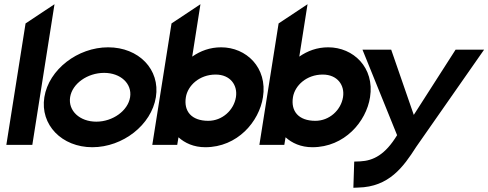

<svg xmlns="http://www.w3.org/2000/svg" viewBox="-20 -686 2312 909"><path d="M10 0H133L238 -666L101 -575Z M190 -226C169 -95 273 11 417 11C562 11 697 -95 718 -226C739 -357 637 -462 492 -462C348 -462 211 -357 190 -226ZM312 -226C322 -290 394 -341 473 -341C551 -341 606 -290 596 -226C586 -162 514 -110 436 -110C357 -110 302 -162 312 -226Z M701 0H819L825 -36C855 -9 897 11 952 11C1104 11 1207 -110 1225 -226C1247 -366 1146 -462 1027 -462C974 -462 929 -445 890 -418L929 -666L792 -575ZM860 -226C869 -281 924 -333 1001 -333C1071 -333 1106 -282 1097 -226C1087 -164 1032 -114 966 -114C887 -114 849 -159 860 -226Z M1208 0H1326L1332 -36C1362 -9 1404 11 1459 11C1611 11 1714 -110 1732 -226C1754 -366 1653 -462 1534 -462C1481 -462 1436 -445 1397 -418L1436 -666L1299 -575ZM1367 -226C1376 -281 1431 -333 1508 -333C1578 -333 1613 -282 1604 -226C1594 -164 1539 -114 1473 -114C1394 -114 1356 -159 1367 -226Z M1696 -451 1860 -46C1804 46 1748 75 1685 78L1657 79L1653 203L1676 202C1822 199 1890 104 1950 10L2272 -451H2137L1939 -142L1832 -451Z"/></svg>

Font: Charger Pro
Style: UltraObl
Weight: 900
Designer: Jasper
Foundry: Cannot Into Space Fonts
Version: Version 1.09